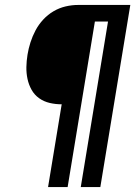

<svg xmlns="http://www.w3.org/2000/svg" viewBox="-20 -755 546 775"><path d="M174 0 229 -334Q204 -334 180.5 -339.5Q157 -345 138 -358.5Q119 -372 107.5 -392.5Q96 -413 91 -436.5Q86 -460 86.5 -484.5Q87 -509 91 -534Q95 -559 103 -584Q111 -609 123.5 -632.5Q136 -656 154.5 -676Q173 -696 196 -709.5Q219 -723 244.5 -729Q270 -735 295 -735H506L385 0H306L416 -668H363L253 0Z"/></svg>

Font: Iosevka Oblique
Style: Bold
Weight: 700
Italic angle: -9°
Monospace: yes
Designer: Belleve Invis
Foundry: Belleve Invis
Version: Version 32.5.0; ttfautohint (v1.8.4)